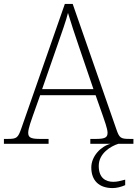

<svg xmlns="http://www.w3.org/2000/svg" viewBox="-23 -734 701 980"><path d="M-3 0H225V-25H178C130 -25 121 -35 121 -57C121 -78 139 -127 145 -144L182 -248H465L502 -143C508 -125 526 -77 526 -57C526 -35 517 -25 470 -25H438V0H541C491 13 443 64 443 121C443 187 482 226 552 226C572 226 596 220 616 211V183C589 190 575 194 555 194C517 194 481 175 481 113C481 48 543 12 581 0H658V-25H638C593 -25 586 -30 571 -74L348 -714H308L86 -79C69 -31 63 -25 18 -25H-3ZM192 -279 271 -506C288 -555 316 -633 324 -668C337 -624 361 -551 380 -496L454 -279Z"/></svg>

Font: Noto Serif Lao ExtraLight
Style: Regular
Weight: 200
Designer: Monotype Design Team
Foundry: Monotype Imaging Inc.
Version: Version 2.003